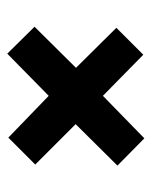

<svg xmlns="http://www.w3.org/2000/svg" viewBox="37 -600 427 542"><g transform="rotate(-90 251.0 -328.5)"><path d="M447 -445 331 -328 444 -214 368 -138 252 -252 132 -135 55 -211 172 -329 58 -443 134 -519 252 -405 371 -522Z"/></g></svg>

Font: Non Bureau Medium
Style: Regular
Weight: 500
Designer: Jona Saucedo
Foundry: Non Foundry
Version: Version 1.000; ttfautohint (v1.8.4)